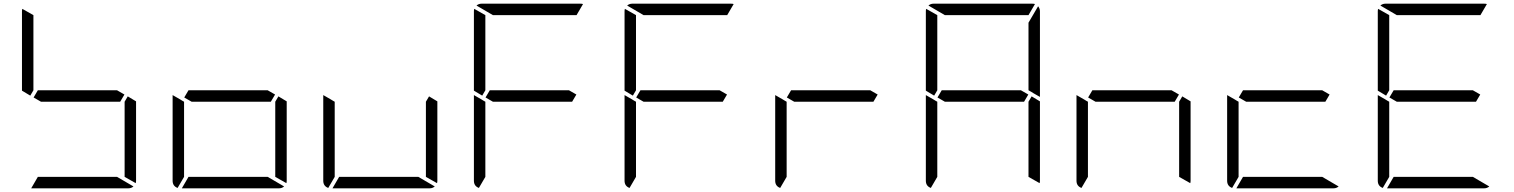

<svg xmlns="http://www.w3.org/2000/svg" viewBox="-20 -1020 8200 1040"><path d="M161 -735V-531L144 -502L99 -529V-959Q99 -968 101 -972L161 -938ZM672 -498 717 -471V-41Q717 -32 715 -28L655 -62V-265V-469ZM631 -469H408H202L162 -492L185 -531H408H614L654 -508ZM614 -62 703 -10Q691 0 676 0H408H149L185 -62H408Z M1488 -498 1533 -471V-41Q1533 -32 1531 -28L1471 -62V-265V-469ZM1447 -469H1224H1018L978 -492L1001 -531H1224H1430L1470 -508ZM1430 -62 1519 -10Q1507 0 1492 0H1224H965L1001 -62H1224ZM942 -2Q915 -12 915 -41V-500V-505L955 -482L968 -474L977 -469V-265V-62Z M2304 -498 2349 -471V-41Q2349 -32 2347 -28L2287 -62V-265V-469ZM2246 -62 2335 -10Q2323 0 2308 0H2040H1781L1817 -62H2040ZM1758 -2Q1731 -12 1731 -41V-500V-505L1771 -482L1784 -474L1793 -469V-265V-62Z M2609 -735V-531L2592 -502L2547 -529V-959Q2547 -968 2549 -972L2609 -938ZM3079 -469H2856H2650L2610 -492L2633 -531H2856H3062L3102 -508ZM2650 -938 2561 -990Q2573 -1000 2588 -1000H2856H3124Q3134 -1000 3138 -998L3103 -938H2856ZM2574 -2Q2547 -12 2547 -41V-500V-505L2587 -482L2600 -474L2609 -469V-265V-62Z M3425 -735V-531L3408 -502L3363 -529V-959Q3363 -968 3365 -972L3425 -938ZM3895 -469H3672H3466L3426 -492L3449 -531H3672H3878L3918 -508ZM3466 -938 3377 -990Q3389 -1000 3404 -1000H3672H3940Q3950 -1000 3954 -998L3919 -938H3672ZM3390 -2Q3363 -12 3363 -41V-500V-505L3403 -482L3416 -474L3425 -469V-265V-62Z M4711 -469H4488H4282L4242 -492L4265 -531H4488H4694L4734 -508ZM4206 -2Q4179 -12 4179 -41V-500V-505L4219 -482L4232 -474L4241 -469V-265V-62Z M5057 -735V-531L5040 -502L4995 -529V-959Q4995 -968 4997 -972L5057 -938ZM5568 -498 5613 -471V-41Q5613 -32 5611 -28L5551 -62V-265V-469ZM5613 -959V-500V-495L5578 -515L5567 -522L5551 -531V-735V-897L5603 -986Q5613 -974 5613 -959ZM5527 -469H5304H5098L5058 -492L5081 -531H5304H5510L5550 -508ZM5098 -938 5009 -990Q5021 -1000 5036 -1000H5304H5572Q5582 -1000 5586 -998L5551 -938H5304ZM5022 -2Q4995 -12 4995 -41V-500V-505L5035 -482L5048 -474L5057 -469V-265V-62Z M6384 -498 6429 -471V-41Q6429 -32 6427 -28L6367 -62V-265V-469ZM6343 -469H6120H5914L5874 -492L5897 -531H6120H6326L6366 -508ZM5838 -2Q5811 -12 5811 -41V-500V-505L5851 -482L5864 -474L5873 -469V-265V-62Z M7159 -469H6936H6730L6690 -492L6713 -531H6936H7142L7182 -508ZM7142 -62 7231 -10Q7219 0 7204 0H6936H6677L6713 -62H6936ZM6654 -2Q6627 -12 6627 -41V-500V-505L6667 -482L6680 -474L6689 -469V-265V-62Z M7505 -735V-531L7488 -502L7443 -529V-959Q7443 -968 7445 -972L7505 -938ZM7975 -469H7752H7546L7506 -492L7529 -531H7752H7958L7998 -508ZM7546 -938 7457 -990Q7469 -1000 7484 -1000H7752H8020Q8030 -1000 8034 -998L7999 -938H7752ZM7958 -62 8047 -10Q8035 0 8020 0H7752H7493L7529 -62H7752ZM7470 -2Q7443 -12 7443 -41V-500V-505L7483 -482L7496 -474L7505 -469V-265V-62Z"/></svg>

Font: DSEG7 Modern
Style: Light
Weight: 300
Designer: Keshikan(Twitter:@keshinomi_88pro)
Version: Version 0.46